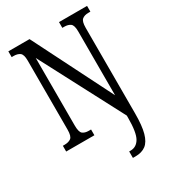

<svg xmlns="http://www.w3.org/2000/svg" viewBox="-225 -829 1058 1185"><g transform="rotate(-30 304.0 -237.0)"><path d="M365 240V194H375Q417 194 440 154.5Q463 115 463 10V-5L154 -594V-113Q154 -66 169.5 -53.5Q185 -41 213 -41H229V0H28V-41H40Q69 -41 86 -53.5Q103 -66 103 -113V-605Q103 -649 86 -661Q69 -673 43 -673H28V-714H179L463 -150V-605Q463 -649 446.5 -661Q430 -673 403 -673H389V-714H589V-673H574Q547 -673 530.5 -660Q514 -647 514 -601V8Q514 96 500 146.5Q486 197 457.5 218.5Q429 240 384 240Z"/></g></svg>

Font: Noto Serif Ethiopic ExtraCondensed
Style: Regular
Weight: 400
Width: 2
Designer: Monotype Design Team
Foundry: Monotype Imaging Inc.
Version: Version 2.102; ttfautohint (v1.8.4.7-5d5b)